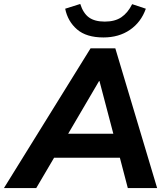

<svg xmlns="http://www.w3.org/2000/svg" viewBox="-69 -949 842 969"><path d="M-49 0 388 -705H513L724 0H576L536 -153H204L114 0ZM431 -540 275 -274H503L433 -540ZM453 -760Q367 -760 320 -800.5Q273 -841 260 -905L336 -929Q351 -882 380 -861Q409 -840 460 -840Q511 -840 543.5 -862Q576 -884 598 -928L667 -905Q643 -837 587 -798.5Q531 -760 453 -760Z"/></svg>

Font: Nunito Sans ExtraBold
Style: Italic
Weight: 800
Italic angle: -9°
Designer: Vernon Adams
Foundry: Vernon Adams
Version: Version 3.006; ttfautohint (v1.8.3)